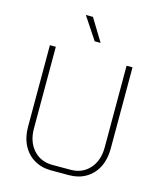

<svg xmlns="http://www.w3.org/2000/svg" viewBox="-134 -1022 946 1127"><g transform="rotate(15 339.0 -459.0)"><path d="M88 -204V-700H124V-204Q124 -124 168 -74.5Q212 -25 284 -25H394Q466 -25 510 -74.5Q554 -124 554 -204V-700H590V-204Q590 -141 565.5 -93Q541 -45 496.5 -18.5Q452 8 394 8H284Q226 8 181.5 -18.5Q137 -45 112.5 -93Q88 -141 88 -204ZM246 -926H289L372 -790H336Z"/></g></svg>

Font: Bai Jamjuree ExtraLight
Style: Regular
Weight: 275
Designer: Katatrad Aksorn Co.,Ltd.
Foundry: Cadson Demak Co.,Ltd.
Version: Version 1.000; ttfautohint (v1.6)